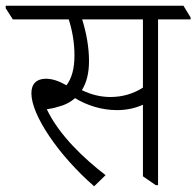

<svg xmlns="http://www.w3.org/2000/svg" viewBox="-51 -643 688 673"><path d="M279 10 319 -29C244 -87 157 -168 113 -260C126 -262 138 -264 150 -268C175 -274 195 -284 212 -299C255 -273 306 -257 359 -257C393 -257 424 -264 450 -276V-25L495 6H503V-575H617V-582L592 -623H-31V-614L-6 -575H190C203 -534 210 -492 210 -448C210 -404 201 -369 182 -344C156 -359 132 -367 110 -367C78 -367 59 -350 59 -316C59 -239 155 -98 279 10ZM261 -429C261 -477 252 -527 237 -575H450V-336C418 -315 379 -303 336 -303C302 -303 269 -311 236 -327C253 -354 261 -388 261 -429Z"/></svg>

Font: Noto Serif Devanagari SemiCondensed Light
Style: Regular
Weight: 300
Width: 4
Designer: Universal Thirst, Indian Type Foundry and the Monotype Design Team
Foundry: Monotype Imaging Inc.
Version: Version 2.004